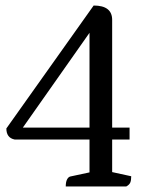

<svg xmlns="http://www.w3.org/2000/svg" viewBox="-20 -675 541 695"><path d="M218 0Q218 -16 222.5 -25Q227 -34 234 -36L318 -54L304 -38V-597L339 -606L45 -188L24 -213H449V-170H33Q3 -176 3 -210L319 -655Q386 -655 386 -603V-39L368 -56L455 -37Q455 -22 451.5 -14Q448 -6 437 0Z"/></svg>

Font: Pitagon Serif
Style: Regular
Weight: 400
Designer: Travis Tran
Foundry: Pitagon
Version: Version 1.000;gftools[0.9.26]